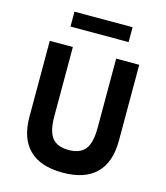

<svg xmlns="http://www.w3.org/2000/svg" viewBox="-150 -1173 1125 1302"><g transform="rotate(15 413.0 -522.0)"><path d="M412.5 16Q568 16 647.2 -62Q726.5 -140 726.5 -292.5V-825H564.5V-339Q564.5 -234.5 528.8 -188.8Q493 -143 412.5 -143Q332 -143 296.2 -188.8Q260.5 -234.5 260.5 -339V-825H98.5V-292.5Q98.5 -140 178 -62Q257.5 16 412.5 16ZM209 -955H617V-1059.5H209Z"/></g></svg>

Font: Spartan
Style: Bold
Weight: 700
Designer: Matt Bailey, Mirko Velimirovic
Foundry: Matt Bailey
Version: Version 1.003; ttfautohint (v1.8.3)